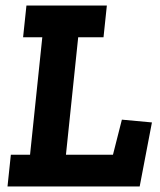

<svg xmlns="http://www.w3.org/2000/svg" viewBox="-20 -670 575 690"><path d="M482 0H7L19 -114H88L132 -536H63L75 -650H364L352 -536H261L217 -114H386L418 -240L526 -230Z"/></svg>

Font: Zilla Slab
Style: Bold Italic
Weight: 700
Italic angle: -6°
Designer: Typotheque.com
Foundry: Typotheque type foundry
Version: Version 1.1; 2017; ttfautohint (v1.6)